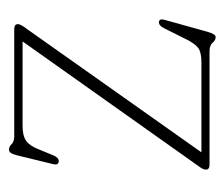

<svg xmlns="http://www.w3.org/2000/svg" viewBox="-57 -441 512 438"><g transform="rotate(-90 199.0 -222.0)"><path d="M349 -412.5 70.5 -18.5H276Q298.5 -18.5 308.5 -25.8Q318.5 -33 329 -54.5L354 -104.5Q360 -115.5 366.5 -115.5Q376 -115.5 373 -103.5L346 -6.5Q340.5 14 333.5 14Q326.5 14 320.5 7Q314.5 0 301 0H42.5Q31 0 31 -8.5Q31 -11.5 33 -15.8Q35 -20 42.5 -30L323.5 -426.5H130.5Q108 -426.5 96.5 -418.2Q85 -410 77 -389L63.5 -356Q58 -344 51 -344Q40.5 -344 43.5 -356.5L63.5 -438.5Q66.5 -450 69.5 -453.8Q72.5 -457.5 77 -457.5Q83.5 -457.5 89.2 -451.5Q95 -445.5 107.5 -445.5H351.5Q363 -445.5 363 -437Q363 -434 360.2 -429Q357.5 -424 349 -412.5Z"/></g></svg>

Font: Fraunces 72pt Soft Thin
Style: Regular
Weight: 100
Version: Version 1.000;[b76b70a41]